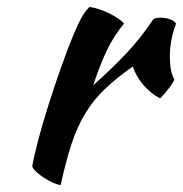

<svg xmlns="http://www.w3.org/2000/svg" viewBox="-20 -500 528 554"><path d="M73 -20Q78 -49 90.5 -96.5Q103 -144 120 -197.5Q137 -251 156 -305Q175 -359 193 -402Q206 -433 216 -450.5Q226 -468 238 -480Q252 -478 267 -473Q282 -468 296 -461Q310 -454 321 -446.5Q332 -439 338 -432Q311 -400 290.5 -359Q270 -318 249 -254Q303 -302 344.5 -346Q386 -390 422 -444Q428 -449 443 -449Q457 -449 470 -444.5Q483 -440 488 -432Q470 -384 470 -337Q470 -293 483 -271Q482 -265 469.5 -248Q457 -231 442 -216Q415 -230 394 -254.5Q373 -279 363 -308Q316 -275 283 -243.5Q250 -212 226.5 -173.5Q203 -135 186.5 -85Q170 -35 155 34Q146 33 133.5 27.5Q121 22 108.5 14Q96 6 86 -3Q76 -12 73 -20Z"/></svg>

Font: Kaushan Script
Style: Regular
Weight: 400
Designer: Pablo Impallari
Foundry: Pablo Impallari
Version: Version 1.002